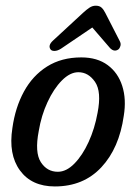

<svg xmlns="http://www.w3.org/2000/svg" viewBox="-20 -646 478 674"><path d="M265.5 -444.5Q321.5 -444.5 358 -417.5Q394.5 -390.5 409.2 -344Q424 -297.5 414.5 -239.5Q398.5 -126 335.8 -58.8Q273 8.5 172.5 8.5Q91 8.5 50 -47.8Q9 -104 23.5 -196.5Q33.5 -268.5 64 -324.5Q94.5 -380.5 145.2 -412.5Q196 -444.5 265.5 -444.5ZM183 -43Q213 -43 241.2 -71.8Q269.5 -100.5 291 -147.5Q312.5 -194.5 322.5 -250Q337 -324 313.8 -358.2Q290.5 -392.5 255 -392.5Q226 -392.5 197.2 -363.5Q168.5 -334.5 146.8 -287.5Q125 -240.5 116 -186Q101.5 -111 123.2 -77Q145 -43 183 -43ZM194 -475Q182 -467.5 171.8 -467.2Q161.5 -467 157.5 -472.5Q147.5 -486.5 166 -503.5L271.5 -601Q284 -612.5 294.2 -619.2Q304.5 -626 316 -626Q329 -626 336.2 -619.5Q343.5 -613 349.5 -601L400.5 -501.5Q405 -493 402.8 -484.8Q400.5 -476.5 395.5 -472.5Q381 -462.5 366.5 -477L304 -549.5Z"/></svg>

Font: Fraunces 144pt SuperSoft
Style: Italic
Weight: 400
Italic angle: -16°
Version: Version 1.000;[b76b70a41]